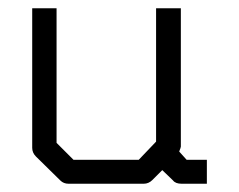

<svg xmlns="http://www.w3.org/2000/svg" viewBox="-20 -496 580 465"><path d="M373 -84 349 -60Q340 -51 328 -51H146Q134 -51 126 -59L67 -117Q58 -126 58 -138V-476H117V-150L158 -109H316L358 -153V-476H418V-141Q418 -139 414 -129L432 -109H481V-51H420Q405 -51 399 -59Z"/></svg>

Font: ibm3270
Style: Regular
Weight: 400
Monospace: yes
Version: Version 2.0.3